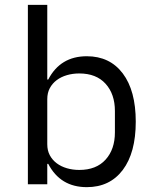

<svg xmlns="http://www.w3.org/2000/svg" viewBox="-20 -760 640 792"><path d="M95 -740H175V-432H179Q229 -528 338 -528Q433 -528 486.5 -457Q540 -386 540 -258Q540 -130 486.5 -59Q433 12 338 12Q229 12 179 -84H175V0H95ZM307 -59Q377 -59 415.5 -101.5Q454 -144 454 -214V-302Q454 -372 415.5 -414.5Q377 -457 307 -457Q280 -457 256 -450Q232 -443 214 -429.5Q196 -416 185.5 -396.5Q175 -377 175 -351V-165Q175 -139 185.5 -119.5Q196 -100 214 -86.5Q232 -73 256 -66Q280 -59 307 -59Z"/></svg>

Font: IBM Plox Mono
Style: Regular
Weight: 400
Monospace: yes
Designer: Mike Abbink, Paul van der Laan, Pieter van Rosmalen
Foundry: Bold Monday
Version: Version 2.1